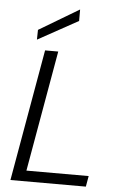

<svg xmlns="http://www.w3.org/2000/svg" viewBox="-61 -975 643 1017"><g transform="rotate(5 260.0 -466.0)"><path d="M34 0 157 -700H227L114 -57H445L435 0ZM109 -753 110 -805 323 -932V-871Z"/></g></svg>

Font: DM Sans 17pt Light
Style: Italic
Weight: 300
Italic angle: -10°
Version: Version 4.004;gftools[0.9.30]